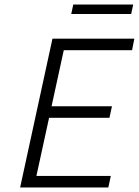

<svg xmlns="http://www.w3.org/2000/svg" viewBox="-20 -829 614 849"><path d="M569 -809 560 -767H295L304 -809ZM564 -607H262L208 -359H475L464 -308H197L141 -51H470L459 0H69L212 -658H574Z"/></svg>

Font: EauTestInfant Semilight
Style: Italic
Weight: 300
Italic angle: -12°
Designer: Christian Thalmann (Catharsis Fonts)
Version: Version 0.001;PS 000.001;hotconv 1.0.88;makeotf.lib2.5.64775